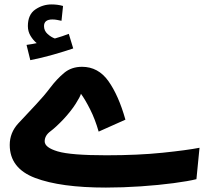

<svg xmlns="http://www.w3.org/2000/svg" viewBox="-20 -827 948 868"><path d="M459 21Q535 21 616 15.5Q697 10 764.5 1Q832 -8 868 -17L882 -159Q826 -148 715 -136.5Q604 -125 461 -125Q300 -125 241 -142.5Q182 -160 182 -188Q182 -214 207.5 -233Q233 -252 268 -289Q302 -326 322 -357.5Q342 -389 346 -403Q365 -377 387.5 -332.5Q410 -288 426 -232L547 -286Q516 -396 470 -460.5Q424 -525 351 -525Q303 -525 270 -497.5Q237 -470 207.5 -431Q178 -392 143 -355Q101 -311 62.5 -269Q24 -227 24 -172Q24 -66 139 -22.5Q254 21 459 21ZM311 -608 291 -674Q263 -663 228 -653Q211 -659 195 -673.5Q179 -688 179 -709Q179 -739 217 -739Q228 -739 238 -737Q248 -735 258 -733L265 -800Q241 -807 213 -807Q173 -807 139.5 -784Q106 -761 106 -709Q106 -685 118 -665Q130 -645 146 -632Q129 -628 100 -624L117 -555Q168 -565 220.5 -580Q273 -595 311 -608Z"/></svg>

Font: Noto Sans Arabic SemiCondensed Extra
Style: Regular
Weight: 800
Width: 4
Designer: Nadine Chahine - Monotype Design Team
Foundry: Monotype Imaging Inc.
Version: Version 1.902